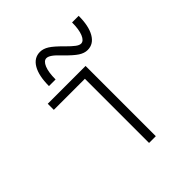

<svg xmlns="http://www.w3.org/2000/svg" viewBox="-202 -873 1005 1005"><g transform="rotate(-45 300.0 -370.5)"><path d="M323 0V-475H93V-520H373V0ZM440 -571Q416 -571 391.5 -587Q367 -603 328 -643Q302 -671 285.5 -682.5Q269 -694 257 -694Q237 -694 224.5 -664Q212 -634 212 -581H163Q163 -657 187.5 -699Q212 -741 256 -741Q280 -741 304.5 -725.5Q329 -710 368 -670Q395 -643 411 -631Q427 -619 439 -619Q459 -619 471.5 -649Q484 -679 484 -731H533Q533 -656 508.5 -613.5Q484 -571 440 -571Z"/></g></svg>

Font: M PLUS Code Latin Expanded Light
Style: Regular
Weight: 300
Width: 7
Designer: Coji Morishita
Foundry: UNDERFOREST DESIGN
Version: Version 1.002; ttfautohint (v1.8.3)